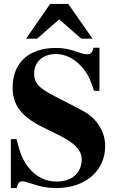

<svg xmlns="http://www.w3.org/2000/svg" viewBox="-20 -934 596 973"><path d="M449 -738 326 -914H234L112 -738H168L280 -836L392 -738ZM484 -474V-692H454C447 -665 440 -659 422 -659C413 -659 401 -661 380 -668C334 -685 302 -691 263 -691C127 -691 44 -617 44 -490C44 -389 102 -334 215 -280C258 -259 303 -239 337 -215C371 -191 394 -163 394 -127C394 -58 345 -14 268 -14C210 -14 162 -38 124 -86C95 -123 81 -158 64 -229H35V19H64C70 -7 78 -15 94 -15C102 -15 113 -12 135 -5C184 12 221 19 265 19C413 19 513 -68 513 -194C513 -270 468 -335 404 -370C353 -398 305 -421 256 -447C176 -489 153 -512 153 -561C153 -618 194 -660 263 -660C308 -660 350 -641 386 -604C420 -569 436 -539 456 -474Z"/></svg>

Font: XITS
Style: Bold
Weight: 700
Designer: MicroPress Inc., with final additions and corrections provided by Coen Hoffman, Elsevier (retired)
Version: Version 1.107